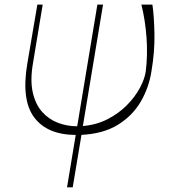

<svg xmlns="http://www.w3.org/2000/svg" viewBox="-20 -565 732 818"><path d="M139.2 -545.5H161.9L120.7 -296.9Q108 -224.1 119.3 -172.6Q130.7 -121.1 158.9 -89.1Q187.1 -57.2 226.2 -42.1Q265.3 -27 308.2 -27Q308.6 -27 308.9 -27L394.9 -545.5H419L333.1 -28.1Q391.3 -33 438.6 -57.4Q485.8 -81.7 520.4 -116.7Q555 -151.6 575.5 -189.6Q595.9 -227.6 600.9 -259.9Q609.7 -331.3 604.2 -405.7Q598.7 -480.1 582.4 -545.5H629.3Q636.4 -498.2 638 -421.5Q639.6 -344.8 625 -259.9Q614.3 -191.4 579.4 -131.6Q544.4 -71.7 482.2 -33.4Q420.1 5 327.1 9.6L289.8 233H265.6L302.6 9.9Q180.8 9.2 125.4 -65.2Q70 -139.6 96.6 -295.5Z"/></svg>

Font: Inter UI Thin
Style: Italic
Weight: 100
Italic angle: -9.39999°
Designer: Rasmus Andersson
Foundry: rsms
Version: 3.2;8d6f07862